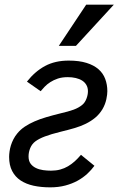

<svg xmlns="http://www.w3.org/2000/svg" viewBox="-20 -786 510 821"><path d="M19 -115.2Q19 -125.5 20.8 -138.2Q22.5 -150.9 26.6 -164.3Q30.8 -177.7 37.6 -190.9Q44.4 -204.1 54.2 -215.8Q67.9 -232.4 86.2 -244.6Q104.5 -256.8 127.4 -266.8Q150.4 -276.9 177.7 -284.9Q205.1 -293 236.8 -300.8Q272.9 -309.1 294.9 -317.1Q316.9 -325.2 332 -337.9Q343.3 -347.2 349.6 -363.8Q356 -380.4 356 -396Q356 -411.1 349.4 -422.6Q342.8 -434.1 331.3 -441.4Q319.8 -448.7 304 -452.4Q288.1 -456.1 270 -456.1Q245.6 -456.1 227.3 -450Q209 -443.8 195.1 -434.8Q181.2 -425.8 171.1 -415.3Q161.1 -404.8 153.8 -396L95.2 -437Q129.4 -480.5 172.4 -503.7Q215.3 -526.9 273.9 -526.9Q318.4 -526.9 349.9 -517.1Q381.3 -507.3 401.1 -490Q420.9 -472.7 429.9 -448.5Q439 -424.3 439 -396Q439 -389.6 438 -380.9Q437 -372.1 434.8 -361.8Q432.6 -351.6 428.5 -340.6Q424.3 -329.6 418 -318.8Q405.3 -297.9 387.5 -283Q369.6 -268.1 347.4 -257.1Q325.2 -246.1 298.6 -238.3Q272 -230.5 241.2 -223.1Q197.8 -212.4 172.1 -202.6Q146.5 -192.9 130.9 -181.2Q116.7 -170.4 109.4 -153.1Q102.1 -135.7 102.1 -117.2Q102.1 -98.1 110.6 -86.4Q119.1 -74.7 133.1 -67.9Q147 -61 164.1 -58.6Q181.2 -56.2 198.2 -56.2Q219.2 -56.2 237.3 -61Q255.4 -65.9 270.8 -75Q286.1 -84 299.8 -96.4Q313.5 -108.9 326.2 -124L383.8 -77.1Q371.1 -59.6 353.3 -43Q335.4 -26.4 312 -13.4Q288.6 -0.5 259.3 7.3Q230 15.1 194.8 15.1Q155.8 15.1 123.5 8.1Q91.3 1 68.1 -14.4Q44.9 -29.8 32 -54.7Q19 -79.6 19 -115.2ZM304.7 -589.8H231.4L348.6 -766.1H466.8Z"/></svg>

Font: Clear Sans
Style: Italic
Weight: 400
Italic angle: -12°
Foundry: Intel Corporation
Version: Version 1.00